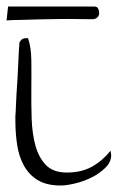

<svg xmlns="http://www.w3.org/2000/svg" viewBox="-27 -572 363 593"><path d="M20.5 -214.8Q21.5 -222.7 22 -240.2Q22.5 -257.8 23.9 -280.3Q25.4 -302.7 26.9 -327.1Q28.3 -351.6 29.3 -374Q30.3 -396.5 31.2 -414.6Q32.2 -432.6 33.2 -441.4Q38.1 -449.2 42.5 -451.7Q46.9 -454.1 53.7 -454.1Q54.7 -454.1 56.6 -454.1Q58.6 -454.1 59.6 -454.1Q69.3 -425.8 69.8 -384.8Q70.3 -343.8 69.8 -297.4Q69.3 -251 70.8 -205.1Q72.3 -159.2 82.5 -122.1Q92.8 -85 115.2 -62Q137.7 -39.1 179.7 -39.1Q223.6 -39.1 255.9 -56.6Q288.1 -74.2 314.5 -106.4Q314.5 -105.5 315.4 -100.1Q316.4 -94.7 316.4 -92.8Q316.4 -71.3 298.3 -53.7Q280.3 -36.1 255.9 -23.9Q231.4 -11.7 204.6 -5.4Q177.7 1 161.1 1Q117.2 1 89.8 -15.6Q62.5 -32.2 46.9 -60.5Q31.2 -88.9 25.9 -125Q20.5 -161.1 20.5 -199.2ZM-2 -551.8H264.6Q273.4 -551.8 276.4 -544.9Q279.3 -538.1 279.3 -531.2Q279.3 -523.4 273.4 -518.1Q267.6 -512.7 258.8 -512.7H251Q233.4 -512.7 207.5 -513.2Q181.6 -513.7 153.3 -513.2Q125 -512.7 95.7 -512.2Q66.4 -511.7 43.9 -510.7Q21.5 -509.8 6.8 -509.8L-6.8 -508.8Z"/></svg>

Font: The Girl Next Door
Style: Regular
Weight: 400
Designer: Kimberly Geswein
Foundry: Kimberly Geswein
Version: Version 1.002 2010